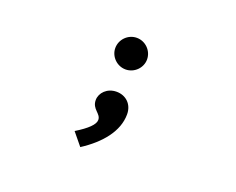

<svg xmlns="http://www.w3.org/2000/svg" viewBox="-102 -631 1203 977"><g transform="rotate(20 500.0 -142.5)"><path d="M488 -282C535 -282 574 -321 574 -367C574 -414 535 -453 488 -453C441 -453 402 -414 402 -367C402 -321 441 -282 488 -282ZM407 168C506 104 574 22 574 -70C574 -125 535 -160 485 -160C434 -160 399 -123 399 -84C399 -34 446 -28 446 7C446 32 414 63 352 101Z"/></g></svg>

Font: Inconsolata UltraExpanded
Style: Bold
Weight: 700
Width: 9
Monospace: yes
Designer: Raph Levien, Cyreal, Brenton Simpson
Foundry: Raph Levien, Cyreal, Google
Version: Version 3.100